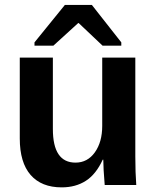

<svg xmlns="http://www.w3.org/2000/svg" viewBox="-20 -767 651 796"><path d="M405.8 -105Q378.4 -44.9 336.2 -17.6Q293.9 9.8 235.8 9.8Q151.9 9.8 106.9 -41.7Q62 -93.3 62 -192.9V-528.3H199.2V-231.9Q199.2 -92.8 293 -92.8Q342.8 -92.8 373.3 -135.5Q403.8 -178.2 403.8 -245.1V-528.3H541V-118.2Q541 -84.5 542 -54.9Q543 -25.4 544.9 0H414.1Q408.2 -70.3 408.2 -105ZM123 -577.6V-591.3L249 -746.6H360.8L482.9 -591.3V-577.6H405.3L306.2 -671.4H304.2L201.2 -577.6Z"/></svg>

Font: Arimo
Style: Bold
Weight: 700
Designer: Steve Matteson
Foundry: Monotype Imaging Inc.
Version: Version 1.33